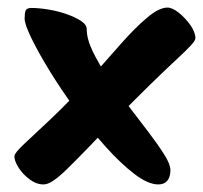

<svg xmlns="http://www.w3.org/2000/svg" viewBox="-20 -584 536 507"><path d="M430 -135Q430 -117 422 -107Q414 -97 398 -97Q371 -97 335 -124.5Q299 -152 259 -196.5Q219 -241 181 -293Q143 -345 112.5 -394.5Q82 -444 63.5 -482Q45 -520 45 -535Q45 -548 47.5 -555.5Q50 -563 63 -563Q82 -563 107 -559Q132 -555 155 -547Q178 -539 193.5 -529Q209 -519 209 -507Q209 -481 225 -448Q241 -415 266 -378Q291 -341 319.5 -304Q348 -267 373 -234Q398 -201 414 -175.5Q430 -150 430 -135ZM285 -269Q242 -224 210.5 -191.5Q179 -159 157.5 -138Q136 -117 121 -107Q106 -97 95 -97Q76 -97 58 -110.5Q40 -124 29 -141.5Q18 -159 18 -171Q18 -180 44.5 -204.5Q71 -229 117 -272.5Q163 -316 223 -382Q262 -426 299 -468Q336 -510 368 -537Q400 -564 422 -564Q435 -564 452 -550.5Q469 -537 482.5 -518Q496 -499 496 -483Q496 -477 483.5 -463.5Q471 -450 444.5 -425.5Q418 -401 378.5 -362.5Q339 -324 285 -269Z"/></svg>

Font: Kalam Variable Light
Style: Regular
Weight: 300
Designer: Lipi Raval, Jonny Pinhorn
Foundry: Indian Type Foundry
Version: Version 3.000